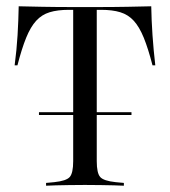

<svg xmlns="http://www.w3.org/2000/svg" viewBox="-20 -591 541 611"><path d="M246 -2.4Q221.8 -2.4 199.2 -2Q176.6 -1.6 157.7 -1.2Q138.7 -0.8 126.6 0V-8.9L152.4 -11.3Q191.1 -15.3 202 -27.8Q212.9 -40.3 212.9 -78.2V-201.6H287.9V-78.2Q287.9 -40.3 298.8 -27.8Q309.7 -15.3 348.4 -11.3L374.2 -8.9V0Q362.1 -0.8 343.1 -1.2Q324.2 -1.6 301.6 -2Q279 -2.4 254.8 -2.4H250.8ZM199.2 -559.7Q162.9 -559.7 137.9 -552Q112.9 -544.4 95.2 -525Q77.4 -505.6 63.3 -471Q49.2 -436.3 35.5 -383.1H26.6Q33.1 -432.3 35.9 -479Q38.7 -525.8 39.5 -571Q70.2 -570.2 114.5 -569.4Q158.9 -568.5 224.2 -568.5H276.6Q341.9 -568.5 386.3 -569.4Q430.6 -570.2 461.3 -571Q462.1 -525.8 465.3 -479Q468.5 -432.3 474.2 -383.1H465.3Q451.6 -436.3 437.5 -471Q423.4 -505.6 405.6 -525Q387.9 -544.4 362.9 -552Q337.9 -559.7 301.6 -559.7ZM212.9 -201.6V-562.9H287.9V-201.6ZM104 -225V-233.9H398.4V-225Z"/></svg>

Font: Playfair 144pt SemiCondensed Light
Style: Regular
Weight: 300
Width: 4
Designer: Claus Eggers Sørensen
Foundry: Claus Eggers Sørensen
Version: Version 2.203